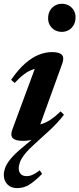

<svg xmlns="http://www.w3.org/2000/svg" viewBox="-33 -728 418 1010"><path d="M220.5 -641Q222.5 -662.5 233.5 -678Q244.5 -693.5 261.5 -701.5Q278.5 -709.5 299.5 -708Q330.5 -705 349 -682.5Q367.5 -660 364 -628Q362 -606.5 351.2 -590.8Q340.5 -575 323.2 -567Q306 -559 285 -560.5Q254 -563.5 235.5 -586.2Q217 -609 220.5 -641ZM234.5 -48.5 149 29.5Q115.5 60 97.5 82.8Q79.5 105.5 72.5 123.8Q65.5 142 65.5 157.5Q65.5 176 76 187.2Q86.5 198.5 106.5 198.5Q122.5 198.5 137.5 192Q152.5 185.5 176.5 168L188.5 187Q146 229 118.2 245.2Q90.5 261.5 57 261.5Q24 261.5 5.5 241.5Q-13 221.5 -13 192Q-13 175 -6 155Q1 135 22.5 108.2Q44 81.5 88 45.5L154.5 -10.5L158.5 -1Q140.5 6.5 123.2 9.8Q106 13 89 13Q47.5 13 34 -1.5Q20.5 -16 32 -47L161 -395.5L187.5 -369Q162.5 -370 139.8 -362.5Q117 -355 93.8 -337.5Q70.5 -320 44 -291.5L25.5 -308Q62 -361.5 98.5 -393.5Q135 -425.5 170.8 -439.8Q206.5 -454 240.5 -454Q279.5 -454 292.5 -439.5Q305.5 -425 295 -395L165.5 -37L139.5 -70Q163.5 -69 186.2 -75.8Q209 -82.5 233.5 -98.8Q258 -115 286 -142L303.5 -124.5Q285.5 -101.5 268 -82.5Q250.5 -63.5 234.5 -48.5Z"/></svg>

Font: Newsreader 24pt
Style: Bold Italic
Weight: 700
Italic angle: -17°
Designer: Hugues Gentile
Foundry: Production Type
Version: Version 1.003